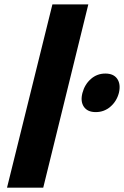

<svg xmlns="http://www.w3.org/2000/svg" viewBox="-20 -860 568 880"><path d="M384.8 -839.8 178.2 0H12.2L220.2 -839.8ZM524.9 -434.1Q514.6 -395.5 485.8 -370.8Q457 -346.2 418.9 -346.2Q380.9 -346.2 364.3 -370.8Q347.7 -395.5 357.9 -434.1Q368.2 -473.1 396.5 -498Q424.8 -522.9 462.9 -522.9Q501 -522.9 517.6 -498.3Q534.2 -473.6 524.9 -434.1Z"/></svg>

Font: Sinkin Sans 700 Bold Italic
Style: Bold Italic
Weight: 700
Italic angle: -112°
Designer: Keith Bates
Foundry: K-Type
Version: Sinkin Sans (version 1.0)  by Keith Bates   •   © 2014   www